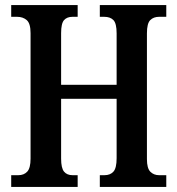

<svg xmlns="http://www.w3.org/2000/svg" viewBox="-20 -734 696 754"><path d="M24 0V-46H52Q74 -46 87 -60Q100 -74 100 -111V-604Q100 -642 85 -655Q70 -668 47 -668H24V-714H285V-668H265Q243 -668 231.5 -655Q220 -642 220 -604V-401H438V-603Q438 -642 425.5 -655Q413 -668 389 -668H372V-714H633V-668H605Q583 -668 570 -655Q557 -642 557 -603V-109Q557 -73 570.5 -59.5Q584 -46 605 -46H633V0H372V-46H390Q413 -46 425.5 -60Q438 -74 438 -113V-346H220V-111Q220 -74 231.5 -60Q243 -46 265 -46H285V0Z"/></svg>

Font: Noto Serif Ethiopic ExtraCondensed SemiBold
Style: Regular
Weight: 600
Width: 2
Designer: Monotype Design Team
Foundry: Monotype Imaging Inc.
Version: Version 2.102; ttfautohint (v1.8.4.7-5d5b)